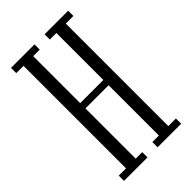

<svg xmlns="http://www.w3.org/2000/svg" viewBox="-216 -770 841 841"><g transform="rotate(-45 204.5 -350.0)"><path d="M28 0V-32.5H73V-667.5H28V-700H173.5V-667.5H133V-376.5H276.5V-667.5H236V-700H382V-667.5H335V-32.5H382V0H236V-32.5H276.5V-344H133V-32.5H173.5V0Z"/></g></svg>

Font: Imbue 10pt Light
Style: Regular
Weight: 300
Designer: Tyler Finck
Foundry: Etcetera Type Company
Version: Version 1.102; ttfautohint (v1.8.3)